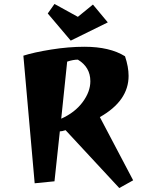

<svg xmlns="http://www.w3.org/2000/svg" viewBox="-20 -911 742 969"><path d="M311 -254Q293 -248 282 -248L255 4L155 14L98 -630Q151 -647 238.5 -661Q326 -675 406 -675Q534 -675 611 -627Q629 -573 629 -528Q629 -402 484 -320L652 -1L582 38ZM436 -501Q436 -572 373 -610Q349 -610 319 -600L289 -312Q358 -343 397 -395.5Q436 -448 436 -501ZM524 -798 337 -706 221 -843 255 -891 373 -826 449 -888Z"/></svg>

Font: Joti One
Style: Regular
Weight: 400
Designer: Eduardo Rodriguez Tunni
Foundry: Eduardo Rodriguez Tunni
Version: Version 1.001